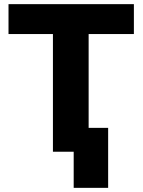

<svg xmlns="http://www.w3.org/2000/svg" viewBox="-20 -731 691 925"><path d="M21 -567H235V0H335V174H501V-115H407V-567H625V-711H21Z"/></svg>

Font: Asimov Pro
Style: Ult
Weight: 900
Designer: Google
Version: Version 2.000980; 2014